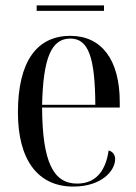

<svg xmlns="http://www.w3.org/2000/svg" viewBox="-20 -677 502 707"><path d="M115 -637H363V-657H115ZM250 10C355 10 404 -49 404 -91C404 -107 395 -119 380 -123C368 -40 327 -1 264 -1C177 -1 136 -79 135 -281H421V-301C421 -457 354 -545 239 -545C116 -545 46 -451 46 -263C46 -90 118 10 250 10ZM331 -291H135C139 -466 170 -535 239 -535C306 -535 330 -465 331 -291Z"/></svg>

Font: Noto Serif Display Condensed
Style: Regular
Weight: 400
Width: 3
Designer: Monotype Design Team
Foundry: Monotype Imaging Inc.
Version: Version 2.009